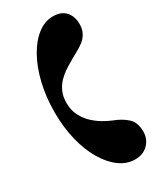

<svg xmlns="http://www.w3.org/2000/svg" viewBox="-230 -904 901 1079"><g transform="rotate(-30 220.5 -365.0)"><path d="M50 -356Q50 -455 70.5 -541Q91 -627 127.5 -692Q164 -757 211 -793Q258 -829 310 -829Q351 -829 375 -812.5Q399 -796 409.5 -771Q420 -746 420 -719Q420 -683 406.5 -658.5Q393 -634 371 -617.5Q349 -601 322.5 -587Q296 -573 270 -557Q252 -547 228.5 -531.5Q205 -516 183.5 -494Q162 -472 148 -441Q134 -410 134 -368Q134 -321 153 -284.5Q172 -248 200.5 -222Q229 -196 258.5 -179.5Q288 -163 310 -154Q363 -134 395.5 -103.5Q428 -73 428 -14Q428 33 396 66Q364 99 311 99Q258 99 211 65Q164 31 127.5 -30.5Q91 -92 70.5 -175Q50 -258 50 -356Z"/></g></svg>

Font: Bagel Fat One
Style: Regular
Weight: 400
Designer: Kyung-won Kim
Foundry: JAMO
Version: Version 1.000; ttfautohint (v1.8.4.7-5d5b);gftools[0.9.28]